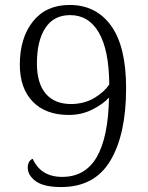

<svg xmlns="http://www.w3.org/2000/svg" viewBox="-20 -744 599 775"><path d="M92 -68Q92 -81 97.5 -90.5Q103 -100 112 -103Q145 -30 231 -30Q324 -30 370.5 -110Q417 -190 420 -350Q395 -323 352 -301.5Q309 -280 258 -280Q164 -280 112 -334Q60 -388 60 -483Q60 -591 113 -657.5Q166 -724 261 -724Q368 -724 428.5 -640Q489 -556 489 -388Q489 -202 425.5 -95.5Q362 11 227 11Q157 11 124.5 -12.5Q92 -36 92 -68ZM421 -403Q420 -542 379 -612.5Q338 -683 263 -683Q197 -683 163 -631Q129 -579 129 -488Q129 -408 164.5 -366Q200 -324 268 -324Q322 -325 361.5 -349Q401 -373 421 -403Z"/></svg>

Font: Noto Serif Light
Style: Regular
Weight: 300
Designer: Monotype Design Team
Foundry: Monotype Imaging Inc.
Version: Version 1.001